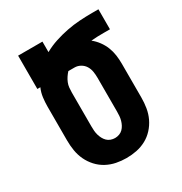

<svg xmlns="http://www.w3.org/2000/svg" viewBox="-173 -863 946 998"><g transform="rotate(-30 300.0 -363.5)"><path d="M300 8Q269 8 239 2Q209 -4 182 -18.5Q155 -33 134 -56Q113 -79 100 -106.5Q87 -134 82 -164.5Q77 -195 77 -226V-429Q77 -456 80.5 -483Q84 -510 95 -535H77V-735H223V-672Q257 -691 294 -703Q331 -715 369 -722.5Q407 -730 445.5 -732.5Q484 -735 523 -735H559V-615H523Q504 -615 484.5 -614.5Q465 -614 446 -612Q466 -596 481.5 -575Q497 -554 506.5 -530Q516 -506 519.5 -480.5Q523 -455 523 -429V-226Q523 -195 518 -164.5Q513 -134 500 -106.5Q487 -79 466 -56Q445 -33 418 -18.5Q391 -4 361 2Q331 8 300 8ZM300 -112Q313 -112 325.5 -116.5Q338 -121 347 -130Q356 -139 362 -150.5Q368 -162 371.5 -174.5Q375 -187 376 -200Q377 -213 377 -226V-429Q377 -448 374 -466.5Q371 -485 361.5 -500.5Q352 -516 335.5 -525.5Q319 -535 300 -535H263Q253 -524 245 -512Q237 -500 231.5 -486.5Q226 -473 224.5 -458.5Q223 -444 223 -429V-226Q223 -213 224 -200Q225 -187 228.5 -174.5Q232 -162 238 -150.5Q244 -139 253 -130Q262 -121 274.5 -116.5Q287 -112 300 -112Z"/></g></svg>

Font: Iosevka Heavy Extended
Style: Regular
Weight: 900
Width: 7
Monospace: yes
Designer: Belleve Invis
Foundry: Belleve Invis
Version: Version 32.5.0; ttfautohint (v1.8.4)